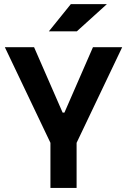

<svg xmlns="http://www.w3.org/2000/svg" viewBox="-20 -926 626 946"><path d="M235.8 -207 3.9 -693.4H147.9L288.6 -371.1H297.4L438 -693.4H582L350.1 -207ZM228.5 0V-341.8H357.4V0ZM220.7 -771.5 329.1 -905.8H506.8L358.4 -771.5Z"/></svg>

Font: Cascadia Code
Style: Regular
Weight: 400
Monospace: yes
Designer: Aaron Bell
Foundry: Saja Typeworks
Version: Version 2106.017